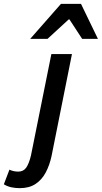

<svg xmlns="http://www.w3.org/2000/svg" viewBox="-145 -772 529 998"><path d="M-42 206Q-65 206 -86 201.5Q-107 197 -125 186L-96 110Q-85 115 -74 117.5Q-63 120 -50 120Q-23 120 -8.5 99Q6 78 16 36L122 -491H229L123 39Q113 86 93 124Q73 162 40 184Q7 206 -42 206ZM12 -570 172 -752H276L364 -570H282L216 -671H212L102 -570Z"/></svg>

Font: Source Sans 3 SemiBold
Style: Italic
Weight: 600
Italic angle: -11°
Designer: Paul D. Hunt
Foundry: Adobe
Version: Version 3.046;hotconv 1.0.118;makeotfexe 2.5.65603